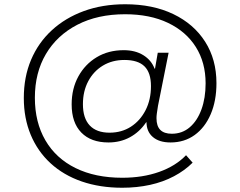

<svg xmlns="http://www.w3.org/2000/svg" viewBox="-20 -733 1130 903"><path d="M555 150Q450 150 364.5 120.5Q279 91 218 35Q157 -21 124.5 -99Q92 -177 92 -272Q92 -371 126 -451.5Q160 -532 223.5 -590.5Q287 -649 374.5 -681Q462 -713 569 -713Q699 -713 795.5 -666.5Q892 -620 945 -536.5Q998 -453 998 -342Q998 -259 971 -196Q944 -133 895.5 -98Q847 -63 782 -63Q729 -63 699 -88.5Q669 -114 669 -159L666 -156Q636 -112 591 -87.5Q546 -63 490 -63Q408 -63 362.5 -109.5Q317 -156 317 -242Q317 -316 348.5 -373.5Q380 -431 435 -464Q490 -497 562 -497Q616 -497 654 -473.5Q692 -450 707 -410H709L722 -485H773L723 -235Q719 -210 717.5 -198.5Q716 -187 716 -177Q716 -140 734 -122Q752 -104 788 -104Q837 -104 872.5 -134.5Q908 -165 927.5 -218.5Q947 -272 947 -341Q947 -439 901 -512Q855 -585 770 -625.5Q685 -666 568 -666Q439 -666 343.5 -616.5Q248 -567 196 -479Q144 -391 144 -273Q144 -158 193.5 -73Q243 12 335.5 57.5Q428 103 555 103Q651 103 728.5 75.5Q806 48 855 -3L886 32Q849 69 798 96Q747 123 685.5 136.5Q624 150 555 150ZM495 -109Q552 -109 595.5 -137Q639 -165 664.5 -214.5Q690 -264 690 -328Q690 -391 659.5 -421Q629 -451 565 -451Q508 -451 464 -424.5Q420 -398 395 -351Q370 -304 370 -243Q370 -177 402 -143Q434 -109 495 -109Z"/></svg>

Font: Nunito Sans 7pt SemiExpanded ExtraLight
Style: Regular
Weight: 250
Width: 6
Designer: Vernon Adams
Foundry: Vernon Adams
Version: Version 3.101;gftools[0.9.27]